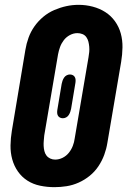

<svg xmlns="http://www.w3.org/2000/svg" viewBox="-20 -766 540 794"><path d="M205 8Q175 8 146 2Q117 -4 93.5 -19Q70 -34 54 -57Q38 -80 30.5 -107.5Q23 -135 23.5 -165Q24 -195 29 -225L85 -560Q89 -585 98 -610Q107 -635 122.5 -657Q138 -679 159 -696.5Q180 -714 204.5 -724.5Q229 -735 254 -740.5Q279 -746 305 -746Q335 -746 363.5 -738.5Q392 -731 415.5 -716Q439 -701 455.5 -678Q472 -655 479.5 -627.5Q487 -600 486.5 -570Q486 -540 481 -510L424 -175Q420 -150 411 -125.5Q402 -101 387 -78.5Q372 -56 351 -39Q330 -22 305.5 -11Q281 0 255.5 4Q230 8 205 8ZM208 -106Q224 -106 239 -113.5Q254 -121 264.5 -134Q275 -147 281 -162.5Q287 -178 289 -194L346 -529Q348 -540 349 -551Q350 -562 349 -573Q348 -584 345.5 -594Q343 -604 337 -612.5Q331 -621 321 -625Q311 -629 300 -629Q284 -629 269 -621Q254 -613 244 -600Q234 -587 228.5 -572Q223 -557 220 -541L163 -206Q162 -195 161 -184Q160 -173 160.5 -162.5Q161 -152 163.5 -141.5Q166 -131 172 -123Q178 -115 187.5 -110.5Q197 -106 208 -106ZM240 -277Q234 -277 228.5 -279.5Q223 -282 220 -287Q217 -292 216.5 -298Q216 -304 217 -311L235 -419Q236 -425 238.5 -432Q241 -439 245 -445Q249 -451 255.5 -454.5Q262 -458 269 -458Q275 -458 280.5 -455.5Q286 -453 289 -448Q292 -443 292.5 -437Q293 -431 292 -424L274 -316Q273 -310 270.5 -303Q268 -296 264 -290Q260 -284 253.5 -280.5Q247 -277 240 -277Z"/></svg>

Font: iosevka_custom_sans_ss08 Heavy
Style: Italic
Weight: 900
Italic angle: -10°
Designer: Belleve Invis
Foundry: Belleve Invis
Version: Version 10.3.0; ttfautohint (v1.8.3)